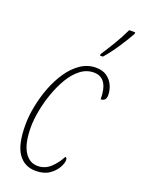

<svg xmlns="http://www.w3.org/2000/svg" viewBox="-147 -832 664 907"><g transform="rotate(20 185.0 -378.0)"><path d="M151 10Q95 10 63.5 -34.5Q32 -79 32 -179Q32 -223 42 -273.5Q52 -324 70.5 -372Q89 -420 116 -459.5Q143 -499 178 -522.5Q213 -546 254 -546Q288 -546 309.5 -530.5Q331 -515 341.5 -491.5Q352 -468 352 -443Q352 -413 325 -413Q325 -521 252 -521Q216 -521 185.5 -497.5Q155 -474 132 -435Q109 -396 93 -350.5Q77 -305 68.5 -259.5Q60 -214 60 -178Q60 -96 85 -55.5Q110 -15 152 -15Q190 -15 217.5 -41.5Q245 -68 261 -100Q270 -100 270 -86Q270 -71 257 -48Q244 -25 218 -7.5Q192 10 151 10ZM251 -606 252 -614Q273 -646 297 -685.5Q321 -725 340 -766H370V-758Q352 -725 323 -681.5Q294 -638 266 -606Z"/></g></svg>

Font: Noto Serif ExtraCondensed Thin
Style: Italic
Weight: 100
Width: 2
Italic angle: -12°
Designer: Monotype Design Team
Foundry: Monotype Imaging Inc.
Version: Version 2.013